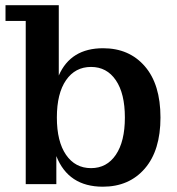

<svg xmlns="http://www.w3.org/2000/svg" viewBox="-20 -702 674 732"><path d="M78.1 0V-622.1H1V-682.1H204.1V-414.1Q249.5 -518.1 373 -518.1Q472.7 -518.1 532.2 -449.2Q591.8 -380.4 591.8 -253.9Q591.8 -128.4 532 -59.3Q472.2 9.8 372.1 9.8Q240.7 9.8 194.8 -106.9V0ZM327.1 -61Q387.2 -61 421.6 -111.8Q456.1 -162.6 456.1 -253.9Q456.1 -345.7 421.6 -396.2Q387.2 -446.8 327.1 -446.8Q266.6 -446.8 231.7 -396.2Q196.8 -345.7 196.8 -253.9Q196.8 -162.6 231.7 -111.8Q266.6 -61 327.1 -61Z"/></svg>

Font: Montagu Slab 144pt Medium
Style: Regular
Weight: 500
Designer: Florian Karsten
Foundry: Florian Karsten
Version: Version 1.000